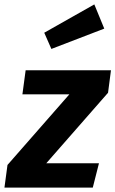

<svg xmlns="http://www.w3.org/2000/svg" viewBox="-46 -847 521 867"><path d="M379.9 -827.1 424.8 -717.8 186 -626 153.8 -699.2ZM455.1 -529.8 441.9 -428.2 163.1 -109.9H400.9L373 0H-25.9L-12.2 -102.1L267.1 -420.9H55.2L69.8 -529.8Z"/></svg>

Font: FiraGO SemiBold
Style: Italic
Weight: 600
Italic angle: -8°
Designer: bBox Type GmbH
Foundry: bBox Type GmbH
Version: Version 1.001;PS 001.001;hotconv 1.0.88;makeotf.lib2.5.64775